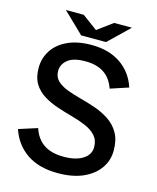

<svg xmlns="http://www.w3.org/2000/svg" viewBox="-125 -932 842 1028"><g transform="rotate(15 296.0 -417.5)"><path d="M294 10Q189 10 122 -36Q55 -82 28 -163L131 -196Q150 -139 192 -111Q234 -83 302 -83Q369 -83 408 -108Q447 -133 447 -174Q447 -213 425.5 -237Q404 -261 368.5 -276.5Q333 -292 290.5 -303.5Q248 -315 206 -329Q164 -343 128.5 -364.5Q93 -386 71.5 -420.5Q50 -455 50 -509Q50 -562 78 -605.5Q106 -649 160.5 -674.5Q215 -700 293 -700Q390 -700 455 -655.5Q520 -611 546 -532L446 -499Q427 -554 386.5 -580.5Q346 -607 284 -607Q217 -607 186 -581.5Q155 -556 155 -520Q155 -486 176.5 -465.5Q198 -445 233.5 -431.5Q269 -418 311.5 -407Q354 -396 396.5 -381Q439 -366 474.5 -342Q510 -318 531.5 -280Q553 -242 553 -184Q553 -129 522 -85Q491 -41 433.5 -15.5Q376 10 294 10ZM229 -735 378 -845H477L363 -735ZM225 -735 111 -845H210L359 -735Z"/></g></svg>

Font: Radio Canada Big
Style: Regular
Weight: 400
Designer: Étienne Aubert Bonn
Foundry: Coppers and Brasses
Version: Version 1.001